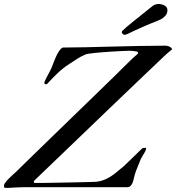

<svg xmlns="http://www.w3.org/2000/svg" viewBox="-71 -932 878 956"><path d="M-51.3 -8.3Q-50.8 -15.1 -42.7 -25.4Q-34.7 -35.6 -23.9 -46.1Q-13.2 -56.6 -2.9 -65.7Q7.3 -74.7 12.2 -79.6Q50.3 -116.7 96.9 -162.4Q143.6 -208 194.6 -257.3Q245.6 -306.6 298.3 -357.9Q351.1 -409.2 401.6 -458Q452.1 -506.8 497.6 -551.5Q543 -596.2 579.1 -631.8Q584 -637.2 593.8 -645.5Q603.5 -653.8 612.8 -662.1Q614.7 -663.6 615.7 -666Q616.7 -668.5 616.7 -669.9Q616.7 -670.9 615.2 -672.6Q613.8 -674.3 612.8 -674.8Q601.6 -676.8 594.2 -678Q586.9 -679.2 577.1 -679.2Q569.8 -679.2 555.7 -678.7Q541.5 -678.2 523.2 -677.2Q504.9 -676.3 483.9 -675Q462.9 -673.8 441.9 -672.1Q420.9 -670.4 401.4 -668.5Q381.8 -666.5 366.7 -664.1Q359.9 -663.1 350.3 -658.9Q340.8 -654.8 331.3 -649.7Q321.8 -644.5 313.5 -639.2Q305.2 -633.8 300.3 -630.4Q285.2 -620.6 274.4 -613.8Q263.7 -606.9 255.6 -601.1Q247.6 -595.2 240.7 -589.6Q233.9 -584 226.6 -577.6Q222.7 -574.2 214.6 -566.4Q206.5 -558.6 198.2 -550.3Q189.9 -542 182.4 -534.2Q174.8 -526.4 171.9 -522.9Q167.5 -517.6 164.6 -515.1Q161.6 -512.7 156.7 -512.7Q149.9 -512.7 149.9 -519.5Q149.9 -523.4 154.1 -532.2Q158.2 -541 163.8 -551.8Q169.4 -562.5 175 -572.8Q180.7 -583 183.6 -589.8Q185.5 -593.8 189 -603Q192.4 -612.3 197 -623.8Q201.7 -635.3 207 -647.7Q212.4 -660.2 218.5 -670.4Q224.6 -680.7 231 -687.7Q237.3 -694.8 244.1 -695.3Q295.4 -695.3 357.4 -696.8Q419.4 -698.2 485.8 -700Q552.2 -701.7 620.1 -703.1Q688 -704.6 751 -704.6Q761.2 -704.6 770.5 -700.9Q779.8 -697.3 786.6 -687.5Q785.6 -686.5 781.2 -682.6Q776.9 -678.7 771.5 -674.3Q766.1 -669.9 761.7 -666Q757.3 -662.1 756.3 -661.6Q687 -595.7 614.3 -526.4Q541.5 -457 461.4 -380.1Q381.3 -303.2 292.2 -217.5Q203.1 -131.8 100.6 -33.7Q97.2 -30.3 97.2 -26.9Q97.2 -22.5 101.6 -21Q118.7 -21 146.2 -21.2Q173.8 -21.5 205.8 -22.2Q237.8 -22.9 271 -23.4Q304.2 -23.9 332.3 -24.7Q360.4 -25.4 380.9 -25.9Q401.4 -26.4 407.2 -26.9Q424.8 -28.3 441.2 -34.2Q457.5 -40 472.7 -48.8Q487.8 -57.6 501.2 -68.1Q514.6 -78.6 526.4 -88.9Q533.2 -93.8 539.8 -99.6Q546.4 -105.5 557.6 -116.2Q568.8 -127 587.4 -145Q606 -163.1 636.2 -192.4Q638.7 -194.8 644.3 -195.3Q649.9 -195.8 656.7 -195.8Q656.7 -189 653.8 -182.1Q650.9 -175.3 646.5 -168.2Q642.1 -161.1 637.5 -153.6Q632.8 -146 629.4 -138.7Q622.1 -120.1 614.3 -101.3Q606.4 -82.5 600.6 -64Q597.7 -55.7 595.5 -44.4Q593.3 -33.2 589.6 -23.4Q585.9 -13.7 579.6 -6.8Q573.2 0 563 0H53.2Q32.7 0 12 1.2Q-8.8 2.4 -25.9 3.4H-45.4Q-49.3 3.4 -50.3 -0.5Q-51.3 -4.4 -51.3 -8.3ZM759.8 -865.2Q755.9 -855.5 744.1 -845.5Q732.4 -835.4 713.9 -828.6Q694.8 -821.3 674.8 -813Q654.8 -804.7 635 -795.9Q615.2 -787.1 596.9 -778.6Q578.6 -770 563.5 -762.7Q560.1 -761.2 556.4 -760Q552.7 -758.8 549.8 -758.8H547.9Q543.9 -759.3 539.3 -763.7Q534.7 -768.1 535.6 -772.9Q536.1 -773.9 536.6 -775.6Q537.1 -777.3 538.1 -778.3Q554.7 -794.9 591.6 -824.2Q628.4 -853.5 686.5 -900.4Q700.2 -912.1 719.7 -912.1Q722.2 -912.1 724.6 -911.9Q727.1 -911.6 729.5 -911.1Q733.9 -910.6 739.3 -908.7Q752 -904.3 757.3 -897.5Q762.7 -890.6 762.7 -881.8Q762.7 -877.9 762.2 -875.5Q761.7 -873 761.2 -870.4Q760.7 -867.7 759.8 -865.2Z"/></svg>

Font: IM FELL French Canon
Style: Italic
Weight: 400
Italic angle: -17°
Designer: Igino Marini
Foundry: Igino Marini
Version: 3.00